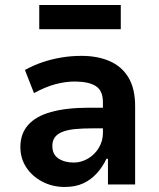

<svg xmlns="http://www.w3.org/2000/svg" viewBox="-20 -733 631 763"><path d="M237 10Q188 10 147.5 -11.5Q107 -33 84 -68.5Q61 -104 61 -149Q61 -201 91.5 -236Q122 -271 183 -288Q244 -305 336 -305H407V-223H350Q308 -223 278 -220Q248 -217 228 -209Q208 -201 198 -187.5Q188 -174 188 -153Q188 -119 212.5 -103Q237 -87 273 -87Q303 -87 330 -103Q357 -119 373 -146Q389 -173 389 -205V-327Q389 -373 360.5 -391Q332 -409 277 -409Q240 -409 200.5 -398.5Q161 -388 115 -363L79 -455Q114 -474 149.5 -486Q185 -498 224 -504.5Q263 -511 304 -511Q368 -511 416 -490Q464 -469 490.5 -425Q517 -381 517 -311V0H409V-102H403Q388 -70 365 -44.5Q342 -19 311 -4.5Q280 10 237 10ZM136 -617V-713H460V-617Z"/></svg>

Font: Nunito Sans 7pt SemiCondensed
Style: Bold
Weight: 700
Width: 4
Designer: Vernon Adams
Foundry: Vernon Adams
Version: Version 3.101;gftools[0.9.27]